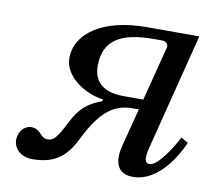

<svg xmlns="http://www.w3.org/2000/svg" viewBox="-62 -561 715 643"><g transform="rotate(10 295.0 -239.0)"><path d="M22 -43C22 -14 46 12 86 12C154 12 197 -13 229 -78C271 -163 313 -214 386 -214H409L376 -86C361 -29 374 12 428 12C500 12 556 -56 590 -132L566 -146C548 -111 504 -40 476 -40C456 -40 458 -63 466 -95L566 -490H387C240 -490 150 -428 150 -343C150 -281 222 -234 285 -226L284 -220C237 -202 212 -184 184 -129C157 -75 145 -62 125 -62C99 -62 99 -93 65 -93C39 -93 22 -67 22 -43ZM248 -333C248 -427 313 -455 420 -455H445C459 -455 469 -446 465 -432L418 -249H350C277 -249 248 -285 248 -333Z"/></g></svg>

Font: Heuristica
Style: Italic
Weight: 400
Italic angle: -13°
Version: Version 1.0.1